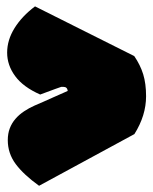

<svg xmlns="http://www.w3.org/2000/svg" viewBox="-20 -603 480 602"><path d="M106 -306.6Q52.7 -330.1 27.6 -364.3Q2.4 -398.4 2.4 -438Q2.4 -477.5 25.6 -514.9Q48.8 -552.2 89.8 -583L400.9 -427.2Q419.9 -399.4 429 -370.1Q438 -340.8 438 -301.3Q438 -240.7 401.4 -182.6L102.5 -20.5Q54.2 -55.2 29.3 -88.6Q4.4 -122.1 4.4 -163.6Q4.4 -184.1 10.7 -200.7Q17.1 -217.3 28.6 -230.5Q40 -243.7 55.4 -253.9Q70.8 -264.2 88.4 -272Q99.1 -276.9 114.3 -283.2Q128.4 -289.6 147.2 -297.9Q166 -306.2 192.4 -317.9Q190.9 -330.6 179.2 -330.6H171.9Q169.9 -330.1 153.6 -324.2Q137.2 -318.4 106 -306.6Z"/></svg>

Font: Modak sl
Style: Regular
Weight: 400
Designer: Sarang Kulkarni, Maithili Shingre, Noopur Datye
Foundry: Ek Type
Version: Version 1.036;PS Version 1.000;hotconv 1.0.79;makeotf.lib2.5